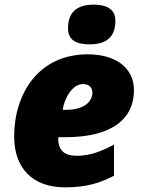

<svg xmlns="http://www.w3.org/2000/svg" viewBox="-20 -797 619 827"><path d="M366 -606C449 -606 477 -648 477 -708C477 -764 429 -777 384 -777C314 -777 273 -747 273 -675C273 -621 313 -606 366 -606ZM260 10C356 10 412 -10 471 -40V-174C414 -144 367 -126 311 -126C258 -126 231 -149 231 -198V-206H260C466 -206 557 -287 557 -409C557 -502 482 -563 358 -563C143 -563 41 -390 41 -209C41 -73 120 10 260 10ZM264 -324H250C257 -375 293 -435 337 -435C365 -435 378 -419 378 -398C378 -364 349 -324 264 -324Z"/></svg>

Font: Noto Sans Black
Style: Italic
Weight: 900
Italic angle: -12°
Designer: Monotype Design Team
Foundry: Monotype Imaging Inc.
Version: Version 2.013